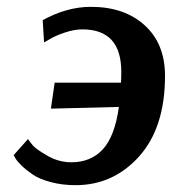

<svg xmlns="http://www.w3.org/2000/svg" viewBox="-20 -531 503 562"><path d="M20 -77 62 -124Q67 -116 76.5 -105Q86 -94 119 -75Q152 -56 189 -56Q246 -56 281 -94Q316 -132 328 -218L129 -213L140 -289H334Q335 -299 335 -321Q335 -445 221 -445Q197 -445 169 -435.5Q141 -426 125 -416L109 -407L105 -472Q176 -511 246 -511Q344 -511 403.5 -457Q463 -403 463 -309Q463 -158 387.5 -73.5Q312 11 201 11Q162 11 128.5 2Q95 -7 76 -20Q57 -33 43.5 -46Q30 -59 25 -68Z"/></svg>

Font: Arsenal
Style: Bold Italic
Weight: 700
Italic angle: -9°
Designer: Andrij Shevchenko
Foundry: Stairsfor.com
Version: Version 1.000